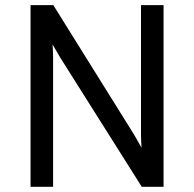

<svg xmlns="http://www.w3.org/2000/svg" viewBox="-20 -720 748 740"><path d="M610.4 0Q588.9 0 526.4 0Q447.3 -125 210.9 -500Q193.4 -529.3 182.6 -548.8Q184.6 -518.6 184.6 -500Q184.6 -333 184.6 0Q163.1 0 97.7 0Q97.7 -174.8 97.7 -700.2Q120.1 -700.2 185.5 -700.2Q263.7 -575.2 496.1 -202.1Q511.7 -175.8 525.4 -150.4Q523.4 -185.5 523.4 -201.2Q523.4 -367.2 523.4 -700.2Q544.9 -700.2 610.4 -700.2Q610.4 -525.4 610.4 0Z"/></svg>

Font: Overpass
Style: Regular
Weight: 400
Designer: Delve Withrington, Thomas Jockin
Version: Version 3.000;DELV;Overpass; ttfautohint (v1.5)